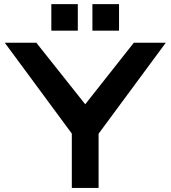

<svg xmlns="http://www.w3.org/2000/svg" viewBox="-20 -932 846 952"><path d="M336.1 0V-269.6L3.7 -720H160.2L402.6 -414.9L643.5 -720H801.9L468.8 -268.9V0ZM438.2 -780V-911.6H570.2V-780ZM234.5 -780V-911.6H365.8V-780Z"/></svg>

Font: Orbitron
Style: Regular
Weight: 400
Designer: Matt McInerney
Foundry: The League of Moveable Type
Version: Version 2.001